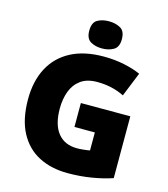

<svg xmlns="http://www.w3.org/2000/svg" viewBox="-134 -1041 1009 1155"><g transform="rotate(15 370.0 -463.5)"><path d="M364 -418H672V-33Q617 -14 545.5 -2Q474 10 396 10Q293 10 215.5 -30Q138 -70 94.5 -152Q51 -234 51 -359Q51 -471 94 -553Q137 -635 220.5 -679.5Q304 -724 426 -724Q493 -724 553 -711.5Q613 -699 657 -679L596 -528Q558 -547 516 -556.5Q474 -566 427 -566Q363 -566 324 -537Q285 -508 267.5 -460Q250 -412 250 -354Q250 -254 292 -201.5Q334 -149 412 -149Q429 -149 453.5 -151.5Q478 -154 491 -157V-269H364ZM401 -937Q442 -937 472.5 -920Q503 -903 503 -852Q503 -803 472.5 -785.5Q442 -768 401 -768Q359 -768 329.5 -785.5Q300 -803 300 -852Q300 -903 329.5 -920Q359 -937 401 -937Z"/></g></svg>

Font: Noto Sans Arabic Blk
Style: Regular
Weight: 900
Designer: Monotype Design Team, Nadine Chahine, Nizar Qandah and Khaled Hosny
Foundry: Monotype Imaging Inc.
Version: Version 2.012; ttfautohint (v1.8.4.7-5d5b)